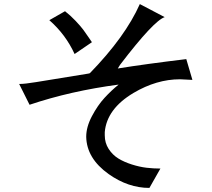

<svg xmlns="http://www.w3.org/2000/svg" viewBox="-20 -749 1040 942"><path d="M431 -542 346 -484Q302 -580 222 -650L299 -694Q326 -673 351 -646.5Q376 -620 389 -602.5Q402 -585 416 -564Q430 -543 431 -542ZM494 -85Q494 -48 513 -18.5Q532 11 560.5 28.5Q589 46 627 58Q665 70 699 74Q733 78 767 78L713 173Q609 173 513 105Q405 28 403 -78Q403 -126 431 -179Q459 -232 492.5 -268.5Q526 -305 562 -334Q327 -303 125 -235L74 -337Q102 -337 156 -346L414 -388Q419 -390 421 -390Q595 -569 666 -729L788 -665Q734 -647 569 -431L558 -413Q694 -435 894 -459L924 -357Q864 -360 863 -360Q748 -360 635 -293Q504 -215 494 -101Z"/></svg>

Font: cwTeXHei
Style: Medium
Weight: 500
Version: Version 1.17